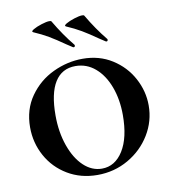

<svg xmlns="http://www.w3.org/2000/svg" viewBox="-77 -727 721 807"><g transform="rotate(-10 283.5 -324.0)"><path d="M30 -234Q30 -310 69.5 -366Q109 -422 170.5 -451Q232 -480 297 -480Q368 -480 422.5 -445.5Q477 -411 507 -355.5Q537 -300 537 -239Q537 -172 502 -114.5Q467 -57 407 -22.5Q347 12 275 12Q204 12 148 -21.5Q92 -55 61 -111.5Q30 -168 30 -234ZM423 -218Q423 -284 403 -338Q383 -392 346.5 -423.5Q310 -455 262 -455Q204 -455 174 -407Q144 -359 144 -265Q144 -194 164.5 -135.5Q185 -77 220 -44Q255 -11 298 -11Q354 -11 388.5 -66Q423 -121 423 -218ZM380 -552Q343 -578 315 -594.5Q287 -611 252 -626Q244 -630 257.5 -638Q271 -646 293 -653Q315 -660 327 -660Q335 -660 336 -657Q373 -594 414 -544Q415 -543 415 -540Q415 -537 412.5 -535Q410 -533 406 -535Q383 -550 380 -552ZM240 -552Q203 -578 175 -594.5Q147 -611 112 -626Q104 -630 117.5 -638Q131 -646 153 -653Q175 -660 187 -660Q195 -660 196 -657Q233 -594 274 -544Q275 -543 275 -540Q275 -537 272.5 -535Q270 -533 266 -535Q243 -550 240 -552Z"/></g></svg>

Font: Cormorant SC
Style: Bold
Weight: 700
Designer: Christian Thalmann (Catharsis Fonts)
Foundry: Catharsis Fonts
Version: Version 4.000